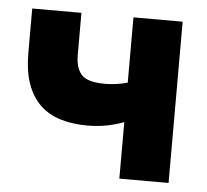

<svg xmlns="http://www.w3.org/2000/svg" viewBox="-41 -505 591 548"><g transform="rotate(5 254.5 -231.0)"><path d="M320 -162Q300 -154 273.5 -148.5Q247 -143 215 -143Q173 -143 138.5 -153.5Q104 -164 80 -187Q56 -210 43 -246.5Q30 -283 30 -336V-462H171V-341Q171 -304 188 -285Q205 -266 255 -266Q288 -266 320 -275V-462H461V0H320Z"/></g></svg>

Font: Tilda Sans Extra Bold
Style: Regular
Weight: 800
Designer: ParaType Ltd
Foundry: ParaType Ltd
Version: Version 1.009